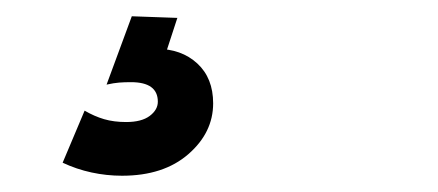

<svg xmlns="http://www.w3.org/2000/svg" viewBox="-20 -31 538 236"><path d="M130 185Q111 185 92.5 181Q74 177 57 169L84 105Q96 112 108 115.5Q120 119 135 119Q154 119 164 111.5Q174 104 174 94Q174 70 141 70Q133 70 126.5 70.5Q120 71 111 73L142 -11L198 -9L181 43L172 29Q203 29 222.5 47Q242 65 242 96Q242 132 211.5 158.5Q181 185 130 185Z"/></svg>

Font: Radio Canada Big
Style: Italic
Weight: 400
Italic angle: -12°
Designer: Étienne Aubert Bonn
Foundry: Coppers and Brasses
Version: Version 1.001